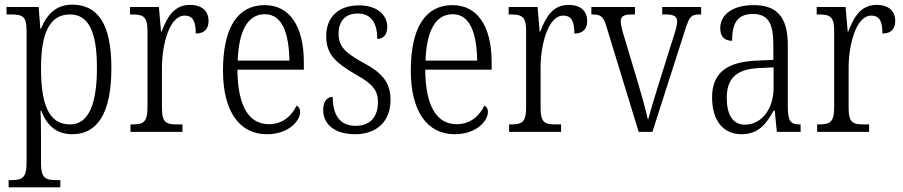

<svg xmlns="http://www.w3.org/2000/svg" viewBox="-20 -566 3875 824"><path d="M17 238H239V207H223C177 207 156 200 156 135V25C156 -22 155 -64 154 -91H157C180 -29 222 10 290 10C397 10 458 -78 458 -274C458 -463 400 -546 290 -546C220 -546 180 -503 156 -443H153L146 -536H8V-504H25C77 -504 94 -497 94 -433V133C94 199 74 207 27 207H17ZM281 -32C186 -32 156 -124 156 -274C156 -418 190 -504 280 -504C362 -504 396 -427 396 -275C396 -123 362 -32 281 -32Z M540 0H763V-32H743C694 -32 675 -38 675 -103V-275C675 -374 707 -499 772 -499C810 -499 820 -471 820 -422C859 -422 875 -444 875 -476C875 -517 849 -545 795 -545C725 -545 696 -489 674 -431H671L662 -536H538V-504H543C594 -504 613 -497 613 -433V-106C613 -39 594 -32 545 -32H540Z M1125 10C1221 10 1268 -49 1268 -85C1268 -100 1261 -109 1253 -113C1233 -71 1195 -33 1134 -33C1050 -33 1000 -107 999 -267H1284V-298C1284 -455 1222 -544 1116 -544C1002 -544 937 -451 937 -263C937 -89 1007 10 1125 10ZM1222 -306H1000C1005 -431 1041 -505 1117 -505C1191 -505 1220 -424 1222 -306Z M1504 10C1597 10 1656 -45 1656 -137C1656 -209 1624 -252 1537 -298C1464 -338 1433 -366 1433 -421C1433 -471 1458 -508 1515 -508C1570 -508 1599 -472 1599 -399C1627 -399 1642 -419 1642 -451C1642 -501 1600 -543 1520 -543C1435 -543 1380 -494 1380 -412C1380 -335 1416 -299 1509 -245C1583 -204 1602 -175 1602 -128C1602 -64 1569 -26 1506 -26C1436 -26 1408 -76 1408 -150C1387 -150 1367 -135 1367 -94C1367 -36 1412 10 1504 10Z M1931 10C2027 10 2074 -49 2074 -85C2074 -100 2067 -109 2059 -113C2039 -71 2001 -33 1940 -33C1856 -33 1806 -107 1805 -267H2090V-298C2090 -455 2028 -544 1922 -544C1808 -544 1743 -451 1743 -263C1743 -89 1813 10 1931 10ZM2028 -306H1806C1811 -431 1847 -505 1923 -505C1997 -505 2026 -424 2028 -306Z M2165 0H2388V-32H2368C2319 -32 2300 -38 2300 -103V-275C2300 -374 2332 -499 2397 -499C2435 -499 2445 -471 2445 -422C2484 -422 2500 -444 2500 -476C2500 -517 2474 -545 2420 -545C2350 -545 2321 -489 2299 -431H2296L2287 -536H2163V-504H2168C2219 -504 2238 -497 2238 -433V-106C2238 -39 2219 -32 2170 -32H2165Z M2582 -454 2721 0H2780L2921 -440C2939 -495 2946 -504 2982 -504H2989V-536H2822V-504H2837C2873 -504 2886 -495 2886 -473C2886 -455 2877 -427 2861 -378L2808 -209C2785 -136 2768 -78 2761 -51C2753 -88 2733 -161 2717 -214L2659 -407C2652 -430 2644 -459 2644 -474C2644 -495 2656 -504 2691 -504H2705V-536H2518V-504C2558 -504 2569 -497 2582 -454Z M3162 10C3237 10 3269 -36 3300 -91H3305L3314 0H3416V-32H3413C3373 -32 3361 -45 3361 -110V-372C3361 -495 3313 -544 3214 -544C3124 -544 3071 -503 3071 -445C3071 -409 3089 -391 3122 -391C3122 -464 3143 -506 3211 -506C3282 -506 3299 -458 3299 -372V-309L3230 -306C3099 -301 3036 -253 3036 -148C3036 -41 3090 10 3162 10ZM3177 -31C3123 -31 3099 -77 3099 -145C3099 -225 3135 -270 3240 -274L3300 -277V-188C3300 -101 3250 -31 3177 -31Z M3487 0H3710V-32H3690C3641 -32 3622 -38 3622 -103V-275C3622 -374 3654 -499 3719 -499C3757 -499 3767 -471 3767 -422C3806 -422 3822 -444 3822 -476C3822 -517 3796 -545 3742 -545C3672 -545 3643 -489 3621 -431H3618L3609 -536H3485V-504H3490C3541 -504 3560 -497 3560 -433V-106C3560 -39 3541 -32 3492 -32H3487Z"/></svg>

Font: Noto Serif Myanmar Condensed Light
Style: Regular
Weight: 300
Width: 3
Designer: Ben Mitchell and the Monotype Design Team
Foundry: Monotype Imaging Inc.
Version: Version 2.106